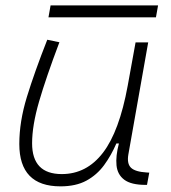

<svg xmlns="http://www.w3.org/2000/svg" viewBox="-20 -673 626 704"><path d="M201.7 10.3Q50.8 10.3 50.8 -145Q50.8 -227.1 78.6 -317.6Q106.4 -408.2 153.3 -527.3L197.8 -518.1Q148.9 -388.7 123.3 -300.8Q97.7 -212.9 97.7 -147.5Q97.7 -34.7 206.5 -34.7Q297.4 -34.7 357.4 -112.8Q417.5 -190.9 448.2 -358.4L477.1 -517.6H523.4L450.7 -106.9Q444.8 -73.2 460.2 -58.1Q475.6 -43 518.6 -40.5L527.3 -40L519 4.9H513.7Q460.9 4.9 435.8 -13.9Q410.6 -32.7 407.2 -66.7Q403.8 -100.6 416 -147H406.7Q387.7 -103 361.6 -67.4Q335.4 -31.7 296.9 -10.7Q258.3 10.3 201.7 10.3ZM157.7 -609.4 165.5 -653.3H559.6L551.8 -609.4Z"/></svg>

Font: Cascadia Mono NF ExtraLight
Style: Italic
Weight: 200
Italic angle: -10°
Monospace: yes
Designer: Aaron Bell
Foundry: Saja Typeworks
Version: Version 2404.023; ttfautohint (v1.8.4)